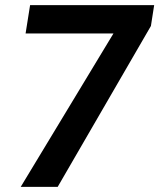

<svg xmlns="http://www.w3.org/2000/svg" viewBox="-20 -731 627 751"><path d="M570.3 -629.4 205.6 0H61L423.8 -600.1H80.1L97.7 -710.9H583Z"/></svg>

Font: TypoPRO Roboto Mono
Style: Bold Italic
Weight: 700
Designer: Google
Version: Version 2.000986; 2015; ttfautohint (v1.3)